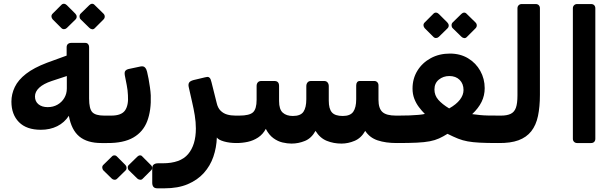

<svg xmlns="http://www.w3.org/2000/svg" viewBox="-20 -772 3346 1043"><path d="M531 5Q454 5 411 -30.5Q368 -66 354 -143Q330 -106 291 -86.5Q252 -67 202 -67Q124 -67 83 -108.5Q42 -150 42 -220Q42 -261 60.5 -299.5Q79 -338 121.5 -371Q164 -404 235 -431L342 -470V-515Q342 -527 349 -533Q356 -539 367 -539H443Q453 -539 458.5 -532.5Q464 -526 464 -517V-237Q464 -181 481.5 -162.5Q499 -144 546 -144H577Q583 -144 587 -139Q591 -134 591 -128V-22Q591 5 562 5ZM239 -190Q269 -190 292.5 -203.5Q316 -217 329.5 -240Q343 -263 343 -291V-359L261 -332Q216 -317 193 -295.5Q170 -274 170 -248Q170 -221 189 -205.5Q208 -190 239 -190ZM343 -620Q337 -614 328 -613.5Q319 -613 312 -621L266 -667Q260 -674 259.5 -682.5Q259 -691 266 -698L312 -744Q319 -752 327.5 -751.5Q336 -751 343 -744L389 -698Q396 -691 396.5 -682Q397 -673 390 -666ZM496 -620Q489 -612 480.5 -613Q472 -614 465 -621L418 -667Q412 -673 412 -682.5Q412 -692 418 -698L465 -744Q472 -751 480 -751.5Q488 -752 495 -744L542 -698Q549 -691 549 -682Q549 -673 542 -666Z M561 5Q554 5 550 0Q546 -5 546 -12V-116Q546 -144 576 -144H584Q640 -144 659.5 -172.5Q679 -201 675 -255Q674 -281 668.5 -309.5Q663 -338 658 -363Q655 -381 661.5 -388Q668 -395 678 -397L744 -411Q760 -414 768 -405Q776 -396 779 -382Q783 -367 787 -344.5Q791 -322 794.5 -298Q798 -274 799 -254Q802 -173 780 -114.5Q758 -56 704.5 -25Q651 6 561 5ZM616 199Q610 205 601.5 204.5Q593 204 587 198L541 153Q536 147 535.5 138.5Q535 130 541 124L587 79Q593 72 601.5 72Q610 72 616 79L661 124Q667 130 667.5 139Q668 148 662 154ZM755 199Q750 205 741.5 204.5Q733 204 726 198L680 153Q674 147 674 138Q674 129 680 124L726 79Q733 72 741 72Q749 72 754 79L799 124Q806 130 806.5 139Q807 148 800 154Z M835 251Q820 251 813.5 243Q807 235 807 221V142Q807 128 815.5 121.5Q824 115 839 115H864Q960 115 1002 65Q1044 15 1044 -74Q1044 -109 1038 -145.5Q1032 -182 1024 -216L1005 -300Q1002 -315 1007.5 -323.5Q1013 -332 1031 -337L1094 -352Q1108 -356 1114.5 -352.5Q1121 -349 1124 -341.5Q1127 -334 1129 -325L1157 -213Q1163 -186 1178 -171Q1193 -156 1213.5 -150Q1234 -144 1259 -144H1278Q1295 -144 1295 -129V-25Q1295 5 1265 5Q1227 5 1197 -3.5Q1167 -12 1158 -25Q1156 30 1139 79.5Q1122 129 1087.5 167.5Q1053 206 1000 228.5Q947 251 874 251Z M1564 8Q1541 8 1515 2Q1489 -4 1465 -21.5Q1441 -39 1424 -72Q1408 -42 1382 -25Q1356 -8 1326 -1.5Q1296 5 1265 5Q1250 5 1250 -10V-114Q1250 -144 1280 -144Q1335 -144 1354.5 -162Q1374 -180 1374 -230V-305Q1374 -317 1380.5 -324.5Q1387 -332 1399 -332H1471Q1496 -332 1496 -305V-223Q1496 -178 1516 -160Q1536 -142 1571 -142Q1613 -142 1628.5 -165Q1644 -188 1644 -233V-304Q1644 -316 1650.5 -324Q1657 -332 1669 -332H1741Q1753 -332 1759.5 -324Q1766 -316 1766 -304V-225Q1766 -181 1783 -161.5Q1800 -142 1842 -142Q1883 -142 1899 -165Q1915 -188 1915 -233V-308Q1915 -319 1920 -325.5Q1925 -332 1935 -332H2014Q2023 -332 2029.5 -325.5Q2036 -319 2036 -308V-230Q2036 -183 2057.5 -163.5Q2079 -144 2131 -144H2150Q2165 -144 2165 -129V-25Q2165 5 2134 5Q2075 5 2031.5 -9.5Q1988 -24 1964 -61Q1942 -22 1906.5 -7Q1871 8 1835 8Q1792 8 1755 -7Q1718 -22 1694 -61Q1672 -21 1636.5 -6.5Q1601 8 1564 8Z M2138 5Q2120 5 2120 -13V-121Q2120 -132 2127 -138Q2134 -144 2145 -144Q2177 -144 2204.5 -145Q2232 -146 2253.5 -148Q2275 -150 2288 -153Q2271 -170 2255.5 -190.5Q2240 -211 2230.5 -236Q2221 -261 2221 -291Q2221 -345 2247.5 -388Q2274 -431 2320 -456Q2366 -481 2424 -481Q2480 -481 2522.5 -455.5Q2565 -430 2589 -387Q2613 -344 2613 -293Q2613 -253 2596 -218.5Q2579 -184 2545 -152Q2569 -149 2587.5 -147Q2606 -145 2631.5 -144.5Q2657 -144 2700 -144Q2707 -144 2712 -139.5Q2717 -135 2717 -127V-29Q2717 5 2681 5Q2624 5 2586 3Q2548 1 2520.5 -4Q2493 -9 2468 -19Q2443 -29 2411 -45Q2387 -30 2365 -20Q2343 -10 2314.5 -4.5Q2286 1 2244 3Q2202 5 2138 5ZM2420 -183Q2459 -205 2478.5 -230.5Q2498 -256 2498 -283Q2498 -317 2477 -338Q2456 -359 2421 -359Q2388 -359 2364 -339.5Q2340 -320 2340 -286Q2340 -254 2361 -230Q2382 -206 2420 -183ZM2364 -572Q2358 -566 2349 -565.5Q2340 -565 2333 -573L2287 -619Q2281 -626 2280.5 -634.5Q2280 -643 2287 -650L2333 -696Q2340 -704 2348.5 -703.5Q2357 -703 2364 -696L2410 -650Q2417 -643 2417.5 -634Q2418 -625 2411 -618ZM2517 -572Q2510 -564 2501.5 -565Q2493 -566 2486 -573L2439 -619Q2433 -625 2433 -634.5Q2433 -644 2439 -650L2486 -696Q2493 -703 2501 -703.5Q2509 -704 2516 -696L2563 -650Q2570 -643 2570 -634Q2570 -625 2563 -618Z M2687 5Q2672 5 2672 -10V-114Q2672 -144 2702 -144Q2734 -144 2754 -153.5Q2774 -163 2782.5 -186.5Q2791 -210 2791 -254V-727Q2791 -737 2797.5 -743.5Q2804 -750 2814 -750H2890Q2901 -750 2907 -743.5Q2913 -737 2913 -727V-257Q2913 -192 2902.5 -142Q2892 -92 2866 -59Q2840 -26 2796.5 -10Q2753 6 2687 5Z M3115 5Q3105 5 3098.5 -1.5Q3092 -8 3092 -18V-727Q3092 -737 3098.5 -743.5Q3105 -750 3115 -750H3191Q3202 -750 3208 -743.5Q3214 -737 3214 -727V-18Q3214 -8 3208 -1.5Q3202 5 3191 5Z"/></svg>

Font: Rubik SemiBold
Style: Italic
Weight: 600
Italic angle: -12°
Designer: Hubert and Fischer
Foundry: Hubert and Fischer
Version: Version 2.300;gftools[0.9.30]